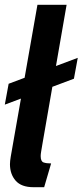

<svg xmlns="http://www.w3.org/2000/svg" viewBox="-20 -770 344 800"><path d="M0 -334 16 -421 304 -529 288 -442ZM119.5 10Q69 10 45.2 -17.2Q21.5 -44.5 21.5 -86Q21.5 -98 24.8 -117.5Q28 -137 36 -181.5L136 -750H257.5L157 -171.5Q153.5 -150 151.5 -138.8Q149.5 -127.5 149.5 -119.5Q149.5 -97.5 161.5 -93.2Q173.5 -89 193 -89L164 10Z"/></svg>

Font: Cabin
Style: Bold Italic
Weight: 700
Width: 4
Italic angle: -10°
Designer: Pablo Impallari
Foundry: Pablo Impallari. http://www.impallari.com Igino Marini. http://www.ikern.com
Version: Version 3.001